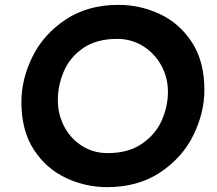

<svg xmlns="http://www.w3.org/2000/svg" viewBox="-20 -763 892 790"><path d="M68 -343Q68 -437 113.5 -529.5Q159 -622 250 -682.5Q341 -743 468 -743Q557 -743 638 -705Q719 -667 770 -588.5Q821 -510 821 -393Q821 -299 775.5 -206.5Q730 -114 639 -53.5Q548 7 421 7Q332 7 251 -31Q170 -69 119 -147.5Q68 -226 68 -343ZM671 -385Q671 -443 644 -493Q617 -543 569 -573Q521 -603 462 -603Q377 -603 322 -565Q267 -527 242.5 -469Q218 -411 218 -351Q218 -293 244 -243Q270 -193 317 -163Q364 -133 423 -133Q508 -133 564 -171.5Q620 -210 645.5 -267.5Q671 -325 671 -385Z"/></svg>

Font: Josefin Sans
Style: Bold Italic
Weight: 700
Italic angle: -7°
Designer: Santiago Orozco
Foundry: Typemade
Version: Version 2.000